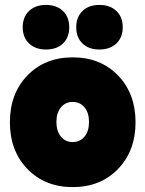

<svg xmlns="http://www.w3.org/2000/svg" viewBox="-20 -744 588 776"><path d="M457 -61Q386.2 12.2 273.9 12.2Q161.6 12.2 90.8 -61Q20 -134.3 20 -250Q20 -365.7 90.8 -439Q161.6 -512.2 273.9 -512.2Q386.2 -512.2 457 -439Q527.8 -365.7 527.8 -250Q527.8 -134.3 457 -61ZM226.1 -192.1Q244.1 -169.9 273.9 -169.9Q303.7 -169.9 321.8 -192.1Q339.8 -214.4 339.8 -251Q339.8 -287.6 321.8 -309.8Q303.7 -332 273.9 -332Q244.1 -332 226.1 -309.8Q208 -287.6 208 -251Q208 -214.4 226.1 -192.1ZM476.1 -633.8Q476.1 -592.8 450.4 -568.4Q424.8 -543.9 381.8 -543.9Q338.9 -543.9 313.5 -568.1Q288.1 -592.3 288.1 -633.8Q288.1 -675.3 313.5 -699.7Q338.9 -724.1 381.8 -724.1Q424.8 -724.1 450.4 -699.7Q476.1 -675.3 476.1 -633.8ZM71.8 -633.8Q71.8 -675.3 97.4 -699.7Q123 -724.1 166 -724.1Q209 -724.1 234.4 -699.7Q259.8 -675.3 259.8 -633.8Q259.8 -592.3 234.4 -568.1Q209 -543.9 166 -543.9Q123 -543.9 97.4 -568.4Q71.8 -592.8 71.8 -633.8Z"/></svg>

Font: Apfel Grotezk Satt
Style: Regular
Weight: 900
Designer: Luigi Gorlero
Foundry: © 2023, Luigi Gorlero & Collletttivo
Version: Version 2.000;Glyphs 3.2 (3217)